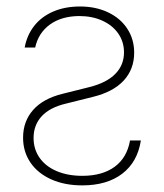

<svg xmlns="http://www.w3.org/2000/svg" viewBox="-20 -558 503 589"><path d="M225.6 -538.1Q273.9 -538.1 311.8 -520Q349.6 -502 370.6 -469.7Q391.6 -437.5 391.6 -396.5Q391.6 -345.7 359.4 -310.8Q327.1 -275.9 264.6 -260.7L182.6 -240.2Q132.8 -228.5 107.9 -201.4Q83 -174.3 83 -134.8Q83 -100.1 101.6 -73.7Q120.1 -47.4 154.1 -33Q188 -18.6 232.4 -18.6Q293.9 -18.6 331.8 -46.4Q369.6 -74.2 378.9 -127H412.1Q401.9 -61 355 -25.1Q308.1 10.7 232.4 10.7Q178.2 10.7 137 -7.8Q95.7 -26.4 73.2 -59.6Q50.8 -92.8 50.8 -135.7Q50.8 -186 81.8 -220.9Q112.8 -255.9 172.9 -270.5L254.9 -291Q307.1 -304.2 333.7 -331.3Q360.4 -358.4 360.4 -397.5Q360.4 -429.7 342.8 -455.1Q325.2 -480.5 293.9 -494.6Q262.7 -508.8 222.7 -508.8Q168.5 -508.3 133.1 -482.7Q97.7 -457 87.9 -412.1H55.7Q62.5 -449.7 84.7 -478.3Q106.9 -506.8 143.1 -522.5Q179.2 -538.1 225.6 -538.1Z"/></svg>

Font: Pretendard JP Thin
Style: Regular
Weight: 100
Designer: Base glyphs from Inter by Rasmus Andersson; Hangeul glyphs from Noto Sans CJK(Source Han Sans) by Jang Soo-young and Kan
Foundry: Kil Hyung-jin
Version: Version 1.309